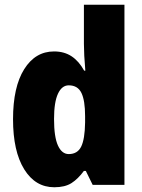

<svg xmlns="http://www.w3.org/2000/svg" viewBox="-20 -780 600 810"><path d="M209 10Q129 10 82 -66Q35 -142 35 -277Q35 -413 82 -488Q129 -563 208 -563Q251 -563 282 -542.5Q313 -522 335 -482H340Q337 -515 335.5 -544.5Q334 -574 334 -595V-760H505V0H371L342 -59H334Q309 -25 281.5 -7.5Q254 10 209 10ZM270 -130Q307 -130 322.5 -161.5Q338 -193 339 -263V-290Q339 -356 323.5 -388Q308 -420 270 -420Q241 -420 224.5 -384.5Q208 -349 208 -278Q208 -202 224.5 -166Q241 -130 270 -130Z"/></svg>

Font: Noto Sans Thai Cond Blk
Style: Regular
Weight: 900
Width: 3
Designer: Monotype Design Team
Foundry: Monotype Imaging Inc.
Version: Version 2.002; ttfautohint (v1.8.4.7-5d5b)